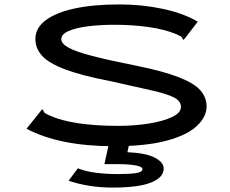

<svg xmlns="http://www.w3.org/2000/svg" viewBox="-20 -651 1040 868"><path d="M494 10Q249 10 100 -69L164 -149L170 -157L176 -152Q177 -144 183 -140Q189 -136 204 -129Q257 -105 336 -93.5Q415 -82 514 -82Q588 -82 653 -92.5Q718 -103 758 -122Q798 -141 798 -168Q798 -194 767.5 -210Q737 -226 667 -242Q597 -258 480 -284Q350 -309 275.5 -337Q201 -365 170.5 -398.5Q140 -432 140 -475Q140 -524 186 -559Q232 -594 317 -612.5Q402 -631 520 -631Q622 -631 716 -611Q810 -591 874 -553L817 -479L810 -471L805 -475Q804 -483 797.5 -486.5Q791 -490 776 -497Q722 -519 650 -529Q578 -539 498 -539Q432 -539 377 -532Q322 -525 289.5 -510.5Q257 -496 257 -474Q257 -454 289 -436Q321 -418 395.5 -398.5Q470 -379 596 -354Q719 -329 788 -302Q857 -275 885.5 -243Q914 -211 914 -170Q914 -123 870 -81.5Q826 -40 733 -15Q640 10 494 10ZM488 197Q382 197 290 166L332 110Q370 125 417.5 130.5Q465 136 514 136Q565 136 594.5 131.5Q624 127 624 114Q624 102 591.5 96.5Q559 91 514 91H452L472 0H564L556 37Q641 41 680.5 62Q720 83 720 111Q720 151 663.5 174Q607 197 488 197Z"/></svg>

Font: Inconsolata UltraExpanded SemiBold
Style: Regular
Weight: 600
Width: 9
Monospace: yes
Designer: Raph Levien, Cyreal, Brenton Simpson
Foundry: Raph Levien, Cyreal, Google
Version: Version 3.001; ttfautohint (v1.8.2.53-6de2)